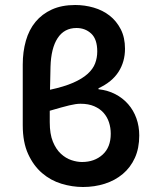

<svg xmlns="http://www.w3.org/2000/svg" viewBox="-20 -736 616 768"><path d="M312 12Q269 12 226 -1Q183 -14 148.5 -43.5Q114 -73 92.5 -120Q71 -167 71 -235V-478Q71 -529 83.5 -573Q96 -617 122 -648.5Q148 -680 187.5 -698Q227 -716 281 -716Q319 -716 355 -705.5Q391 -695 418.5 -673.5Q446 -652 463 -619Q480 -586 480 -541Q480 -489 454 -448.5Q428 -408 374 -383V-379Q411 -375 441 -359.5Q471 -344 492.5 -319.5Q514 -295 525.5 -263Q537 -231 537 -194Q537 -143 519.5 -104.5Q502 -66 471 -40Q440 -14 399 -1Q358 12 312 12ZM182 -468Q181 -442 181 -420Q181 -398 180 -377Q236 -389 272.5 -405Q309 -421 330.5 -440.5Q352 -460 360.5 -482.5Q369 -505 369 -530Q369 -579 345 -601.5Q321 -624 286 -624Q237 -624 210.5 -583.5Q184 -543 182 -468ZM308 -88Q358 -88 390.5 -117.5Q423 -147 423 -201Q423 -225 416 -246.5Q409 -268 394.5 -284.5Q380 -301 357 -311Q334 -321 302 -321Q284 -321 257 -314.5Q230 -308 179 -293V-247Q179 -200 191.5 -169.5Q204 -139 223.5 -121Q243 -103 265.5 -95.5Q288 -88 308 -88Z"/></svg>

Font: Giro Sans Semibold
Style: Regular
Weight: 600
Designer: Paul D. Hunt
Foundry: Adobe Systems Incorporated
Version: Version 1.000;PS 1.0;hotconv 1.0.88;makeotf.lib2.5.647800